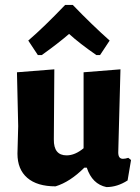

<svg xmlns="http://www.w3.org/2000/svg" viewBox="-20 -752 568 781"><path d="M134 -528 95 -587Q159 -642 245 -732H276Q353 -652 426 -587L387 -528H372Q304 -575 261 -614Q217 -576 150 -528ZM206 6Q131 6 91 -28.5Q51 -63 51 -127L54 -239L49 -458L201 -470L199 -185Q198 -120 251 -120Q285 -120 320 -149V-458L470 -470L461 -132Q461 -106 480 -106Q489 -106 502 -110L513 -101L499 -18Q457 9 413 9Q355 -3 333 -70H323Q265 -12 206 6Z"/></svg>

Font: Alegreya Sans SC ExtraBold
Style: Regular
Weight: 800
Designer: Juan Pablo del Peral
Foundry: Huerta Tipografica
Version: Version 2.007